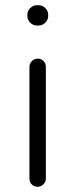

<svg xmlns="http://www.w3.org/2000/svg" viewBox="-20 -726 289 737"><path d="M156 -40Q156 -28 146.5 -18.5Q137 -9 124 -9Q111 -9 102 -18Q93 -27 93 -40V-469Q93 -482 102.5 -491.5Q112 -501 125 -501Q138 -501 147 -492Q156 -483 156 -469ZM122 -628Q107 -628 96 -639Q85 -650 85 -665V-669Q85 -684 96 -695Q107 -706 122 -706H128Q143 -706 154 -695Q165 -684 165 -669V-665Q165 -650 154 -639Q143 -628 128 -628Z"/></svg>

Font: Kurewa Gothic CJK TC Regular
Style: Regular
Weight: 400
Designer: Max Yao
Foundry: Max-Everyday
Version: Version 1.071; ttfautohint (v1.8.3)